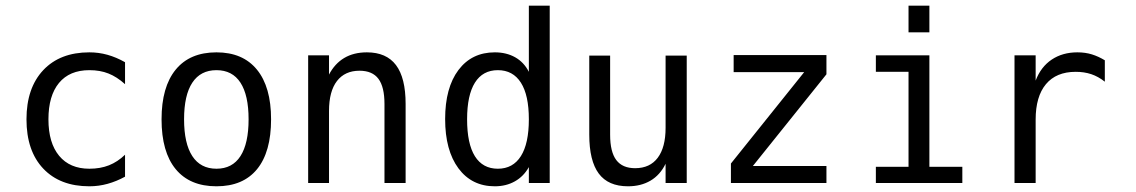

<svg xmlns="http://www.w3.org/2000/svg" viewBox="-20 -651 4040 683"><path d="M424.8 -22.5Q394.5 -5.9 362.8 2.9Q331.1 11.7 297.9 11.7Q193.4 11.7 133.8 -51.3Q74.2 -114.3 74.2 -226.6Q74.2 -337.9 133.8 -401.4Q193.4 -464.8 297.9 -464.8Q331.1 -464.8 362.3 -456.1Q393.6 -447.3 424.8 -429.7V-351.6Q395.5 -377.9 365.7 -389.6Q335.9 -401.4 297.9 -401.4Q227.5 -401.4 189.9 -356Q152.3 -310.5 152.3 -226.6Q152.3 -142.6 190.4 -96.7Q228.5 -50.8 297.9 -50.8Q336.9 -50.8 367.7 -63Q398.4 -75.2 424.8 -100.6Z M750 -401.4Q693.4 -401.4 664.1 -356.9Q634.8 -312.5 634.8 -226.6Q634.8 -140.6 664.1 -95.7Q693.4 -50.8 750 -50.8Q806.6 -50.8 835.4 -95.7Q864.3 -140.6 864.3 -226.6Q864.3 -312.5 835.4 -356.9Q806.6 -401.4 750 -401.4ZM750 -464.8Q843.8 -464.8 894 -403.3Q944.3 -341.8 944.3 -226.6Q944.3 -110.4 894.5 -49.3Q844.7 11.7 750 11.7Q655.3 11.7 605 -49.3Q554.7 -110.4 554.7 -226.6Q554.7 -341.8 605 -403.3Q655.3 -464.8 750 -464.8Z M1422.9 -281.2V0H1347.7V-281.2Q1347.7 -341.8 1326.2 -370.6Q1304.7 -399.4 1258.8 -399.4Q1207 -399.4 1178.7 -362.8Q1150.4 -326.2 1150.4 -255.9V0H1076.2V-454.1H1150.4V-385.7Q1170.9 -424.8 1204.6 -444.8Q1238.3 -464.8 1285.2 -464.8Q1354.5 -464.8 1388.7 -419.4Q1422.9 -374 1422.9 -281.2Z M1861.3 -395.5V-630.9H1935.5V0H1861.3V-56.6Q1842.8 -23.4 1811.5 -5.9Q1780.3 11.7 1740.2 11.7Q1658.2 11.7 1610.8 -52.2Q1563.5 -116.2 1563.5 -227.5Q1563.5 -338.9 1610.8 -401.9Q1658.2 -464.8 1740.2 -464.8Q1781.2 -464.8 1812.5 -447.3Q1843.8 -429.7 1861.3 -395.5ZM1641.6 -226.6Q1641.6 -139.6 1669.4 -95.2Q1697.3 -50.8 1751 -50.8Q1804.7 -50.8 1833 -95.7Q1861.3 -140.6 1861.3 -226.6Q1861.3 -312.5 1833 -356.9Q1804.7 -401.4 1751 -401.4Q1697.3 -401.4 1669.4 -356.9Q1641.6 -312.5 1641.6 -226.6Z M2076.2 -171.9V-453.1H2150.4V-171.9Q2150.4 -110.4 2172.4 -81.5Q2194.3 -52.7 2239.3 -52.7Q2292 -52.7 2319.8 -89.8Q2347.7 -127 2347.7 -196.3V-453.1H2422.9V0H2347.7V-68.4Q2328.1 -28.3 2293.9 -8.3Q2259.8 11.7 2213.9 11.7Q2143.6 11.7 2109.9 -33.7Q2076.2 -79.1 2076.2 -171.9Z M2589.8 -455.1H2919.9V-386.7L2658.2 -60.5H2919.9V0H2580.1V-69.3L2840.8 -394.5H2589.8Z M3211.9 -630.9H3286.1V-536.1H3211.9ZM3095.7 -454.1H3286.1V-57.6H3403.3V0H3095.7V-57.6H3211.9V-395.5H3095.7Z M3910.2 -360.4Q3886.7 -378.9 3861.8 -387.2Q3836.9 -395.5 3806.6 -395.5Q3737.3 -395.5 3700.7 -351.6Q3664.1 -307.6 3664.1 -225.6V0H3588.9V-454.1H3664.1V-364.3Q3682.6 -413.1 3721.2 -439Q3759.8 -464.8 3812.5 -464.8Q3840.8 -464.8 3864.3 -457.5Q3887.7 -450.2 3910.2 -436.5Z"/></svg>

Font: BabelStone Coelbren y Beirdd
Style: Regular
Weight: 400
Designer: Andrew West
Foundry: BabelStone
Version: Version 1.00;September 27, 2022